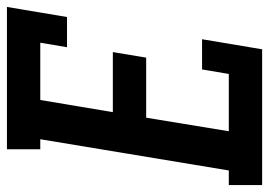

<svg xmlns="http://www.w3.org/2000/svg" viewBox="-142 -644 775 553"><g transform="rotate(-90 245.5 -367.5)"><path d="M-11 0V-96H31L121 -639H92V-735H502L473 -562H386L399 -639H234L199 -430H372L356 -334H183L144 -96H309L322 -173H409L380 0Z"/></g></svg>

Font: Iosevka Gothic
Style: Bold Italic
Weight: 700
Italic angle: -9°
Monospace: yes
Designer: Belleve Invis
Foundry: Belleve Invis
Version: Version 15.5.1; ttfautohint (v1.8.4)